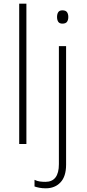

<svg xmlns="http://www.w3.org/2000/svg" viewBox="-20 -780 470 1040"><path d="M123 0H84V-760H123ZM289 -688Q289 -704 295.5 -714Q302 -724 318 -724Q336 -724 343 -714Q350 -704 350 -688Q350 -672 343 -662Q336 -652 318 -652Q302 -652 295.5 -662Q289 -672 289 -688ZM228 240Q209 240 193.5 237Q178 234 167 230V194Q181 201 195.5 203Q210 205 226 205Q299 205 299 109V-530H338V112Q338 176 307.5 208Q277 240 228 240Z"/></svg>

Font: Noto Sans Disp ExtLt
Style: Regular
Weight: 200
Designer: Monotype Design Team
Foundry: Monotype Imaging Inc.
Version: Version 2.000;GOOG;noto-source:20170915:90ef993387c0